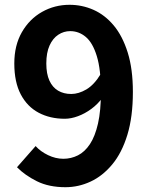

<svg xmlns="http://www.w3.org/2000/svg" viewBox="-20 -774 630 808"><path d="M255.3 13.8Q185.8 13.8 135.4 -11.2Q85 -36.3 51.5 -70.2L129.9 -159.3Q150.4 -136.4 182.3 -121.1Q214.1 -105.8 246.6 -105.8Q279.1 -105.8 308 -120.3Q336.9 -134.9 358.5 -167.5Q380.1 -200.1 392.4 -254Q404.7 -307.8 404.7 -387.2Q404.7 -481.7 387.4 -537.9Q370.2 -594.1 341 -618.6Q311.9 -643 275.3 -643Q248.2 -643 225.2 -627.8Q202.2 -612.7 188.6 -582.6Q174.9 -552.5 174.9 -506.9Q174.9 -463.6 187.8 -435.1Q200.7 -406.6 224.4 -392.5Q248.1 -378.5 279.7 -378.5Q311 -378.5 343.8 -397.9Q376.5 -417.4 403.8 -462.4L411.1 -362.6Q391.5 -335.7 364.4 -315.7Q337.2 -295.7 308 -285Q278.8 -274.2 252.5 -274.2Q190.9 -274.2 142.9 -299.5Q94.8 -324.9 67.5 -376.6Q40.2 -428.4 40.2 -506.9Q40.2 -583 72 -638.5Q103.9 -694 156.9 -723.9Q210 -753.8 272.7 -753.8Q325.7 -753.8 373.5 -732.6Q421.4 -711.4 458.6 -666.9Q495.7 -622.5 517.5 -552.9Q539.2 -483.3 539.2 -387.2Q539.2 -282.4 516 -206.5Q492.8 -130.6 452.3 -82Q411.8 -33.3 361.1 -9.8Q310.4 13.8 255.3 13.8Z"/></svg>

Font: Noto Sans KR Thin
Style: Regular
Weight: 100
Designer: Ryoko NISHIZUKA 西塚涼子 (kana, bopomofo & ideographs); Paul D. Hunt (Latin, Greek & Cyrillic); Sandoll Communications 산돌커뮤니
Foundry: Adobe
Version: Version 2.004-H2;hotconv 1.0.118;makeotfexe 2.5.65603